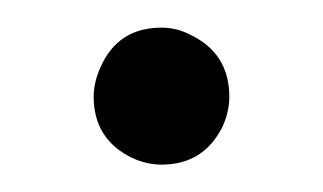

<svg xmlns="http://www.w3.org/2000/svg" viewBox="-20 -116 237 141"><path d="M148.4 -44.9C148.4 -37.8 146.8 -30.6 143.6 -23.4C134.4 -4.6 119.5 4.9 98.6 4.9C91.5 4.9 84.3 3.3 77.1 0C58.3 -9.1 48.8 -24.1 48.8 -44.9C48.8 -52.1 50.5 -59.2 53.7 -66.4C62.2 -85.9 77.1 -95.7 98.6 -95.7C105.8 -95.7 112.6 -94.1 119.1 -90.8C138.7 -81.7 148.4 -66.4 148.4 -44.9Z"/></svg>

Font: Abhaya Libre
Style: Regular
Weight: 400
Designer: Pushpananda Ekanayake, Sol Matas, Pathum Egodawatta
Foundry: Mooniak
Version: Version 1.041; ; ttfautohint (v1.5)